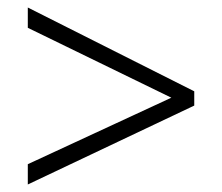

<svg xmlns="http://www.w3.org/2000/svg" viewBox="-20 -577 591 511"><path d="M54 -140V-86L497 -296V-334L54 -557V-503L436 -317Z"/></svg>

Font: Noto Sans Gurmukhi Light
Style: Regular
Weight: 300
Designer: Jelle Bosma - Monotype Design Team
Foundry: Monotype Imaging Inc.
Version: Version 2.004